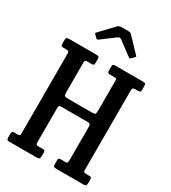

<svg xmlns="http://www.w3.org/2000/svg" viewBox="-231 -1095 1077 1211"><g transform="rotate(30 307.5 -490.0)"><path d="M191.5 -662.5V-448.5Q191.5 -429.5 196.2 -424.8Q201 -420 220.5 -420H397Q416.5 -420 420 -426Q423.5 -432 423.5 -452V-659Q423.5 -674.5 422.8 -679.2Q422 -684 407 -684H375Q363 -684 359.5 -688.8Q356 -693.5 356 -704V-727.5Q356 -742 359.8 -746Q363.5 -750 377.5 -750H576.5Q589 -750 593.5 -746.8Q598 -743.5 598 -730V-702Q598 -690.5 593.8 -687.2Q589.5 -684 578 -684H564.5Q548.5 -684 543.2 -680.2Q538 -676.5 538 -660.5V-84.5Q538 -73.5 541.5 -69.8Q545 -66 556.5 -66H577.5Q589 -66 593.5 -63.2Q598 -60.5 598 -48.5V-24.5Q598 -7 592.5 -3.5Q587 0 571 0H379Q364.5 0 360.2 -4.2Q356 -8.5 356 -24V-47.5Q356 -58.5 358.8 -62.2Q361.5 -66 372 -66H411Q418.5 -66 421 -71.2Q423.5 -76.5 423.5 -91V-331Q423.5 -347 418.8 -351Q414 -355 399 -355H215Q200 -355 195.8 -351.5Q191.5 -348 191.5 -333.5V-87.5Q191.5 -75 194.8 -70.5Q198 -66 211 -66H241Q251.5 -66 255.2 -63Q259 -60 259 -48.5V-26Q259 -8.5 254 -4.2Q249 0 231.5 0H39Q25.5 0 21.2 -3.8Q17 -7.5 17 -22V-43.5Q17 -57.5 20.8 -61.8Q24.5 -66 38 -66H55Q68 -66 72.5 -68.8Q77 -71.5 77 -84.5V-664Q77 -676.5 72.8 -680.2Q68.5 -684 56.5 -684H36.5Q23 -684 20 -688.8Q17 -693.5 17 -708V-729.5Q17 -742.5 22 -746.2Q27 -750 39 -750H236Q247.5 -750 253.2 -747Q259 -744 259 -731.5V-703.5Q259 -691 255.5 -687.5Q252 -684 239.5 -684H211.5Q198.5 -684 195 -680Q191.5 -676 191.5 -662.5ZM183 -841.5 168.5 -856.5Q163 -862.5 163 -864.5Q163 -866.5 168.5 -872L262.5 -971Q270.5 -979.5 289 -979.5H338.5Q348.5 -979.5 352.8 -977.5Q357 -975.5 361.5 -971L457.5 -870Q461.5 -866.5 461.5 -864.8Q461.5 -863 457.5 -859L438 -839.5Q432.5 -834 430.5 -834.2Q428.5 -834.5 422 -839L324.5 -911.5Q311.5 -921 299.5 -912L201 -838.5Q192.5 -832 183 -841.5Z"/></g></svg>

Font: Besley* Condensed Medium
Style: Regular
Weight: 500
Width: 3
Designer: Owen Earl
Foundry: indestructible type*
Version: Version 3.000; ttfautohint (v1.8.3)